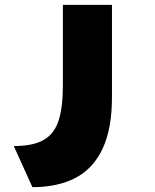

<svg xmlns="http://www.w3.org/2000/svg" viewBox="-20 -555 639 794"><path d="M114 219 37 49Q117 49 161 23.5Q205 -2 222.5 -57Q240 -112 240 -201V-535H443V-153Q443 -22 404 60.5Q365 143 291.5 181Q218 219 114 219Z"/></svg>

Font: Lexend Zetta Black
Style: Regular
Weight: 900
Designer: Bonnie Shaver-Troup, Thomas Jockin
Foundry: Lexend
Version: Version 1.007